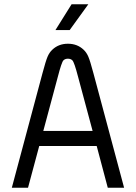

<svg xmlns="http://www.w3.org/2000/svg" viewBox="-20 -876 634 896"><path d="M392.1 -856 305.2 -735.8H238.8L314 -856ZM296.9 -671.9Q340.8 -671.9 370.1 -644Q383.8 -631.3 392.3 -611.3Q400.9 -591.3 416 -534.2L559.1 0H482.9L431.2 -194.8H163.1L110.8 0H35.2L178.2 -534.2Q193.4 -591.3 201.9 -611.3Q210.4 -631.3 224.1 -644Q253.4 -671.9 296.9 -671.9ZM182.1 -265.1H412.1L344.2 -518.1Q326.7 -585.4 317.9 -594.2Q310.1 -602.1 296.9 -602.1Q283.7 -602.1 275.9 -594.2Q267.6 -585.9 250 -518.1Z"/></svg>

Font: Gidolinya
Style: Regular
Weight: 400
Version: Version 1.0.3